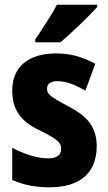

<svg xmlns="http://www.w3.org/2000/svg" viewBox="-20 -786 459 816"><path d="M393 -756V-766H222C199 -722 163 -668 130 -619V-606H237C286 -648 361 -720 393 -756ZM391 -165C391 -255 340 -298 267 -336C190 -377 180 -387 180 -409C180 -430 195 -441 224 -441C266 -441 303 -423 343 -401L385 -515C329 -545 278 -559 219 -559C102 -559 32 -503 32 -402C32 -318 69 -270 148 -232C233 -191 240 -176 240 -153C240 -127 222 -113 184 -113C135 -113 78 -133 32 -158V-21C83 1 131 10 191 10C319 10 391 -50 391 -165Z"/></svg>

Font: Noto Sans Gurmukhi UI Condensed ExtraBold
Style: Regular
Weight: 800
Width: 3
Designer: Jelle Bosma - Monotype Design Team
Foundry: Monotype Imaging Inc.
Version: Version 2.004